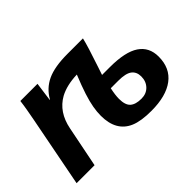

<svg xmlns="http://www.w3.org/2000/svg" viewBox="-94 -777 1036 1036"><g transform="rotate(-45 423.5 -259.0)"><path d="M476.6 -528.3H593.8Q583.5 -482.4 542.5 -361.3L527.3 -315.9H586.9Q703.6 -315.9 758.5 -279.1Q813.5 -242.2 813.5 -169.9Q813.5 -82 752.2 -36.1Q690.9 9.8 578.6 9.8Q500 9.8 455.1 -9.3Q366.7 -46.9 366.7 -165Q366.7 -194.3 372.6 -228Q378.4 -261.7 392.8 -306.4Q407.2 -351.1 432.6 -413.6Q354 -411.1 301.3 -382.8Q221.7 -338.4 201.2 -234.4L154.3 0H17.1L95.7 -405.3Q102.5 -438 107.4 -469.2Q112.3 -496.6 116.2 -528.3H247.1Q236.3 -448.2 232.4 -420.4H234.4Q265.1 -475.6 321.3 -502Q377.4 -528.3 476.6 -528.3ZM500.5 -160.2Q500.5 -112.8 521.7 -93.8Q543 -74.7 587.4 -74.7Q625 -74.7 648.2 -98.9Q671.4 -123 671.4 -160.6Q671.4 -195.8 647.5 -213.9Q623.5 -231.9 567.4 -231.9H509.8Q500.5 -188.5 500.5 -160.2Z"/></g></svg>

Font: Arimo
Style: Bold Italic
Weight: 700
Italic angle: -12°
Designer: Steve Matteson
Foundry: Monotype Imaging Inc.
Version: Version 1.33